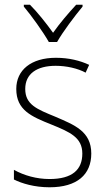

<svg xmlns="http://www.w3.org/2000/svg" viewBox="-20 -784 449 814"><path d="M187 -606H222C247 -650 296 -715 330 -756V-764H303C268 -726 233 -685 205 -645C177 -684 140 -731 107 -764H81V-756C113 -718 162 -650 187 -606ZM367 -133C367 -227 296 -254 215 -289C137 -321 87 -340 87 -407C87 -471 136 -505 216 -505C262 -505 310 -494 343 -476L358 -509C320 -527 272 -539 217 -539C112 -539 49 -487 49 -407C49 -317 113 -290 198 -256C277 -224 329 -201 329 -133C329 -65 287 -25 190 -25C135 -25 82 -40 39 -64V-23C73 -6 126 10 190 10C307 10 367 -44 367 -133Z"/></svg>

Font: Noto Sans Thai SemCond ExtLt
Style: Regular
Weight: 200
Width: 4
Designer: Monotype Design Team
Foundry: Monotype Imaging Inc.
Version: Version 2.002